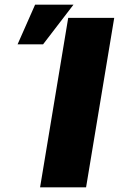

<svg xmlns="http://www.w3.org/2000/svg" viewBox="-20 -804 510 824"><path d="M470.2 -727.3 349.4 0H152L272.7 -727.3ZM55.4 -613.6 130.7 -784.1H295.5L164.8 -613.6Z"/></svg>

Font: Inter UI Black
Style: Italic
Weight: 900
Italic angle: -9.39999°
Designer: Rasmus Andersson
Foundry: rsms
Version: 3.2;8d6f07862